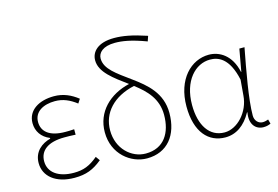

<svg xmlns="http://www.w3.org/2000/svg" viewBox="-103 -1027 1827 1261"><g transform="rotate(-15 810.5 -397.0)"><path d="M263 13C342 13 392 -7 452 -56L432 -84C376 -37 332 -20 267 -20C163 -20 97 -67 97 -143C97 -217 155 -261 266 -261C291 -261 311 -261 342 -259V-296C315 -294 302 -294 282 -294C170 -294 125 -341 125 -403C125 -474 190 -507 267 -507C322 -507 366 -487 412 -452L430 -480C384 -516 333 -540 269 -540C169 -540 88 -494 88 -405C88 -350 119 -304 174 -282V-277C116 -262 59 -220 59 -141C59 -51 136 13 263 13Z M756 -20C659 -20 568 -102 568 -227C568 -346 651 -437 795 -469C871 -411 937 -345 937 -235C937 -115 882 -20 756 -20ZM970 -763C871 -796 807 -807 749 -807C639 -807 592 -755 592 -697C592 -616 677 -556 767 -490C631 -458 531 -363 531 -224C531 -75 647 13 756 13C895 13 974 -88 974 -238C974 -374 883 -449 795 -513C705 -579 630 -627 630 -699C630 -738 664 -775 747 -775C796 -775 856 -766 958 -728Z M1289 13C1362 13 1423 -29 1467 -109H1470C1455 -29 1495 13 1548 13C1571 13 1586 7 1597 2L1589 -28C1579 -24 1564 -20 1551 -20C1522 -20 1498 -44 1498 -79C1498 -188 1533 -375 1562 -527H1527L1500 -376H1498C1472 -496 1393 -540 1322 -540C1201 -540 1093 -434 1093 -249C1093 -74 1175 13 1289 13ZM1292 -20C1190 -20 1131 -110 1131 -249C1131 -414 1222 -507 1321 -507C1374 -507 1448 -485 1482 -328L1473 -222C1465 -112 1379 -20 1292 -20Z"/></g></svg>

Font: Genne Gothic ExtraLight
Style: Regular
Weight: 250
Designer: Ryoko NISHIZUKA (kana & ideographs); Paul D. Hunt (Latin, Greek & Cyrillic); Wenlong ZHANG (bopomofo); Sandoll Communica
Foundry: Adobe Systems Incorporated
Version: Version 1.004;PS 1.004;hotconv 16.6.51;makeotf.lib2.5.65220